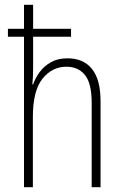

<svg xmlns="http://www.w3.org/2000/svg" viewBox="-20 -780 512 800"><path d="M118 -760V-660H276V-627H118V-500Q118 -460 115 -428H118Q127 -455 145.5 -480Q164 -505 192.5 -521Q221 -537 261 -537Q328 -537 363.5 -492.5Q399 -448 399 -358V0H362V-351Q362 -433 334 -467.5Q306 -502 257 -502Q197 -502 157 -452Q117 -402 117 -293V0H80V-627H13V-660H80V-760Z"/></svg>

Font: Noto Sans Sinhala Condensed ExtraLight
Style: Regular
Weight: 200
Width: 3
Designer: Jelle Bosma - Monotype Design Team
Foundry: Monotype Imaging Inc.
Version: Version 2.006; ttfautohint (v1.8.4.7-5d5b)